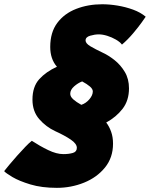

<svg xmlns="http://www.w3.org/2000/svg" viewBox="-114 -703 705 902"><path d="M417 -28Q417 37.5 379.2 84Q341.5 130.5 281 155Q220.5 179.5 153 179.5Q82 179.5 29 163.5Q-24 147.5 -55.5 128.8Q-87 110 -94.5 101Q-86.5 90.5 -70 70.8Q-53.5 51 -33.5 28.5Q-13.5 6 5 -13.2Q23.5 -32.5 35.5 -41.5Q73 -17 112.2 2Q151.5 21 183.5 21Q209.5 21 228.2 15.5Q247 10 247 -8.5Q247 -27.5 219 -46.8Q191 -66 145 -87Q102 -107 70.2 -143.5Q38.5 -180 38.5 -235Q38.5 -295.5 70.2 -330.8Q102 -366 153.5 -389.5Q122 -425.5 122 -482.5Q122 -551 155 -595.2Q188 -639.5 243.8 -661.2Q299.5 -683 366.5 -683Q400 -683 438 -676.8Q476 -670.5 511 -657.8Q546 -645 570.5 -624.5Q568 -620.5 551.8 -597.8Q535.5 -575 511 -546Q486.5 -517 459 -493.5Q449.5 -506 430.5 -517Q411.5 -528 389.8 -534.8Q368 -541.5 350 -541.5Q331 -541.5 309.5 -535.2Q288 -529 288 -513Q288 -499 310.8 -485.5Q333.5 -472 370.5 -454.5Q396.5 -442.5 424.8 -420Q453 -397.5 472.5 -364.8Q492 -332 492 -288Q492 -231 462 -192Q432 -153 385 -127.5Q399.5 -108.5 408.2 -83.8Q417 -59 417 -28ZM216 -262.5Q216 -249 230.2 -236.2Q244.5 -223.5 268 -210.5Q289.5 -217.5 305.8 -236.5Q322 -255.5 322 -273.5Q322 -285 308.2 -296.8Q294.5 -308.5 272 -320.5Q252 -313 234 -297Q216 -281 216 -262.5Z"/></svg>

Font: Grandstander Black
Style: Italic
Weight: 900
Italic angle: -15°
Designer: Tyler Finck
Foundry: Etcetera Type Co
Version: Version 1.200; ttfautohint (v1.8.3)